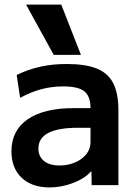

<svg xmlns="http://www.w3.org/2000/svg" viewBox="-20 -810 597 840"><path d="M197 10Q119 10 74.5 -32.5Q30 -75 30 -148Q30 -239 101 -288Q172 -337 303 -337H376Q376 -389 349 -410.5Q322 -432 257 -432Q207 -432 161.5 -420Q116 -408 68 -382L53 -482Q102 -506 155.5 -518Q209 -530 272 -530Q354 -530 403.5 -510Q453 -490 475.5 -445.5Q498 -401 498 -328V0H381L380 -60H378Q351 -29 300 -9.5Q249 10 197 10ZM241 -86Q278 -86 309 -99.5Q340 -113 358 -136Q376 -159 376 -188V-251H321Q235 -251 191.5 -228.5Q148 -206 148 -160Q148 -126 172 -106Q196 -86 241 -86ZM215 -570 94 -790H248L334 -570Z"/></svg>

Font: M PLUS 2 SemiBold
Style: Regular
Weight: 600
Designer: Coji Morishita
Foundry: UNDERFOREST DESIGN
Version: Version 1.001